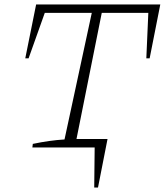

<svg xmlns="http://www.w3.org/2000/svg" viewBox="-20 -665 743 866"><path d="M405 181 407 0H126L128 -16Q204 -32 271 -36L394 -607H182L109 -402H94L143 -645H703L655 -402H640L649 -607H439L325 -38H465L422 181Z"/></svg>

Font: Piazzolla SC ExtraLight
Style: Italic
Weight: 200
Italic angle: -11.3°
Designer: Juan Pablo del Peral
Foundry: Huerta Tipografica
Version: Version 1.330